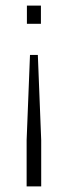

<svg xmlns="http://www.w3.org/2000/svg" viewBox="-20 -510 237 685"><path d="M87 -314H115L127 -10V155H75V-10ZM76 -490H126V-425H76Z"/></svg>

Font: Gemunu Libre ExtraLight ExtraLight
Style: Regular
Weight: 250
Version: Version 1.100